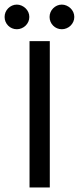

<svg xmlns="http://www.w3.org/2000/svg" viewBox="-48 -822 346 842"><path d="M0 0ZM170.4 0H81.5V-641.6H170.4ZM80.6 -747.6Q80.6 -736.3 76.2 -726.6Q71.8 -716.8 64.2 -709.5Q56.6 -702.1 46.6 -698Q36.6 -693.8 25.9 -693.8Q14.6 -693.8 4.9 -698Q-4.9 -702.1 -12.2 -709.5Q-19.5 -716.8 -23.7 -726.6Q-27.8 -736.3 -27.8 -747.6Q-27.8 -758.8 -23.7 -768.6Q-19.5 -778.3 -12.2 -785.6Q-4.9 -793 4.9 -797.4Q14.6 -801.8 25.9 -801.8Q36.6 -801.8 46.6 -797.4Q56.6 -793 64.2 -785.6Q71.8 -778.3 76.2 -768.6Q80.6 -758.8 80.6 -747.6ZM277.8 -747.6Q277.8 -736.3 273.4 -726.6Q269 -716.8 261.5 -709.5Q253.9 -702.1 243.9 -698Q233.9 -693.8 223.1 -693.8Q211.9 -693.8 202.1 -698Q192.4 -702.1 185.1 -709.5Q177.7 -716.8 173.6 -726.6Q169.4 -736.3 169.4 -747.6Q169.4 -758.8 173.6 -768.6Q177.7 -778.3 185.1 -785.6Q192.4 -793 202.1 -797.4Q211.9 -801.8 223.1 -801.8Q233.9 -801.8 243.9 -797.4Q253.9 -793 261.5 -785.6Q269 -778.3 273.4 -768.6Q277.8 -758.8 277.8 -747.6Z"/></svg>

Font: Carlito
Style: Regular
Weight: 400
Designer: Lukasz Dziedzic
Foundry: tyPoland Lukasz Dziedzic
Version: Version 1.103; Beta1; all basic design good, some composites